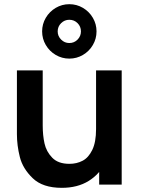

<svg xmlns="http://www.w3.org/2000/svg" viewBox="-20 -873 666 908"><path d="M307.8 -595.8Q273.1 -595.8 243.5 -613.2Q214 -630.6 196.6 -660.1Q179.2 -689.7 179.2 -724.5Q179.2 -759.2 196.6 -788.8Q214 -818.3 243.5 -835.8Q273.1 -853.2 307.8 -853.2Q342.7 -853.2 372.2 -835.8Q401.8 -818.3 419.1 -788.8Q436.5 -759.2 436.5 -724.5Q436.5 -689.7 419.1 -660.1Q401.8 -630.6 372.2 -613.2Q342.7 -595.8 307.8 -595.8ZM307.8 -669.5Q330.8 -669.5 346.8 -685.8Q362.8 -702 362.8 -724.5Q362.8 -747.5 346.8 -763.5Q330.8 -779.5 307.8 -779.5Q285.3 -779.5 269.1 -763.5Q252.8 -747.5 252.8 -724.5Q252.8 -702 269.1 -685.8Q285.3 -669.5 307.8 -669.5ZM272.3 15.3Q181.8 15.3 134.7 -30.3Q87.5 -75.8 73.8 -130.5Q60 -185.2 60 -238.5V-540H182V-279.8Q182 -233 190.5 -194.7Q198.9 -156.3 227 -127.2Q255 -98.2 308.2 -98.2Q342.8 -98.2 370.7 -112.8Q398.5 -127.3 416.4 -164Q434.3 -200.7 434.3 -262.5L505.8 -231.8Q505.8 -162.1 478.8 -106Q451.8 -49.8 399.2 -17.2Q346.5 15.3 272.3 15.3ZM449 0V-167.5H434.3V-540H555.5V0Z"/></svg>

Font: Manrope
Style: Regular
Weight: 400
Designer: Mikhail Sharanda
Foundry: Mikhail Sharanda
Version: Version 4.503